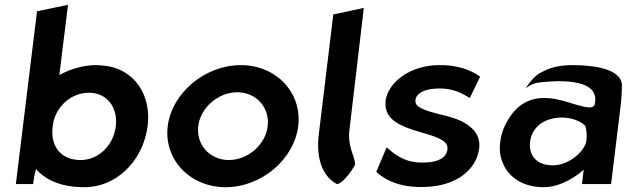

<svg xmlns="http://www.w3.org/2000/svg" viewBox="-20 -766 2612 799"><path d="M331 13C465 13 567 -94 591 -221C620 -374 532 -483 411 -493C401 -494 391 -495 379 -495C325 -495 272 -478 227 -454L263 -746L134 -719L46 0H118C119 -12 124 -47 130 -62C168 -20 229 13 331 13ZM199 -237C200 -247 202 -256 204 -266C222 -329 279 -380 350 -380C428 -380 471 -316 462 -241C453 -164 393 -100 315 -100C237 -100 189 -154 199 -237Z M805 -241C814 -318 888 -382 967 -382C1047 -382 1103 -318 1094 -241C1085 -164 1012 -100 932 -100C853 -100 796 -164 805 -241ZM678 -241C661 -103 770 13 919 13C1068 13 1204 -103 1221 -241C1238 -379 1131 -495 982 -495C833 -495 695 -379 678 -241Z M1382 0C1410 0 1460 -81 1458 -82C1456 -118 1426 -156 1434 -224L1494 -733L1367 -706L1307 -210C1294 -108 1321 -33 1382 0Z M1546 -51C1601 0 1676 15 1749 12C1882 8 1963 -62 1974 -148C1981 -205 1946 -238 1902 -261C1849 -287 1775 -293 1732 -316C1717 -324 1707 -333 1709 -350C1713 -379 1747 -394 1789 -397C1842 -401 1884 -391 1935 -358L1978 -447C1921 -488 1849 -499 1784 -494C1672 -485 1596 -417 1585 -350C1576 -278 1629 -250 1691 -228C1734 -213 1786 -203 1818 -184C1833 -175 1844 -164 1842 -144C1838 -109 1802 -92 1755 -90C1696 -86 1647 -99 1589 -153Z M2237 -467C2210 -457 2185 -425 2167 -398C2185 -412 2200 -420 2227 -423C2262 -427 2483 -453 2455 -332C2446 -294 2342 -351 2269 -357C2243 -359 2223 -359 2200 -353C2140 -337 2105 -293 2081 -243C2066 -211 2059 -176 2060 -139C2068 -48 2138 13 2242 13C2318 13 2387 -39 2409 -60L2402 0H2523L2562 -320C2566 -353 2568 -383 2568 -413C2565 -477 2459 -495 2363 -495C2306 -495 2267 -484 2237 -467ZM2281 -78C2217 -78 2179 -115 2186 -176C2194 -243 2253 -277 2318 -277C2366 -277 2409 -255 2417 -239C2421 -221 2423 -200 2420 -179C2416 -144 2354 -78 2281 -78Z"/></svg>

Font: Bluebird
Style: Obl
Weight: 400
Designer: Jasper
Foundry: Cannot Into Space Fonts
Version: Version 0.98